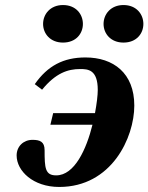

<svg xmlns="http://www.w3.org/2000/svg" viewBox="-20 -730 589 762"><path d="M391 -635C391 -597 419 -561 470 -561C522 -561 549 -597 549 -635C549 -673 522 -710 470 -710C419 -710 391 -673 391 -635ZM151 -635C151 -597 179 -561 230 -561C282 -561 309 -597 309 -635C309 -673 282 -710 230 -710C179 -710 151 -673 151 -635ZM46 -113C46 -52 111 12 215 12C423 12 513 -184 513 -311C513 -440 430 -502 319 -502C232 -502 169 -469 118 -396L147 -374C201 -440 249 -456 298 -456C329 -456 368 -454 368 -373C368 -352 364 -319 357 -281H191L180 -235H347C323 -138 276 -34 203 -34C159 -34 157 -63 157 -134C157 -168 138 -175 109 -175C73 -175 46 -149 46 -113Z"/></svg>

Font: Heuristica
Style: Bold Italic
Weight: 700
Italic angle: -13°
Version: Version 1.0.1